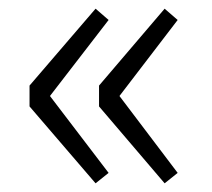

<svg xmlns="http://www.w3.org/2000/svg" viewBox="-20 -500 489 442"><path d="M200 -78 230 -102 95 -279 230 -454 200 -480 48 -303V-255ZM359 -78 389 -102 255 -279 389 -454 359 -480 208 -303V-255Z"/></svg>

Font: GenYoGothic2 TW L
Style: Regular
Weight: 300
Version: Version 2.100;PS 2.1;hotconv 16.6.51;makeotf.lib2.5.65220 DE